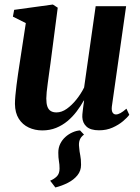

<svg xmlns="http://www.w3.org/2000/svg" viewBox="-20 -565 617 848"><path d="M333.5 11 351 29.5Q337.5 39 332.2 52.8Q327 66.5 329.5 85Q331 105 334.5 121.2Q338 137.5 338 163Q338 189.5 322 209.2Q306 229 280.2 242.2Q254.5 255.5 224.5 263L201.5 233Q219 226 231 214Q243 202 243 179.5Q243 161 240.2 146.2Q237.5 131.5 237.5 109Q237.5 87.5 246 70.2Q254.5 53 268.5 40.2Q282.5 27.5 299.8 19.8Q317 12 333.5 11ZM167 11Q134 11 106.8 -1.8Q79.5 -14.5 63 -40.5Q46.5 -66.5 46 -106Q46 -122 48 -143.5Q50 -165 53 -189.2Q56 -213.5 59.5 -237Q63 -260.5 66 -280L94 -463L37 -491.5L42.5 -521.5L213.5 -545L235 -531L203 -285.5Q200 -265.5 197 -242.5Q194 -219.5 191 -198Q188 -176.5 186.2 -158.8Q184.5 -141 184.5 -130Q184.5 -108 189.2 -94.5Q194 -81 204 -74.8Q214 -68.5 229.5 -68.5Q252.5 -68.5 275 -84.5Q297.5 -100.5 317.5 -125.5Q337.5 -150.5 351.5 -178.5L402.5 -537.5H537L474 -94.5Q472 -76.5 477.2 -68Q482.5 -59.5 492 -59.5Q501 -59.5 512 -65.5Q523 -71.5 538.5 -85L551 -58Q542 -45.5 523 -29.5Q504 -13.5 477.2 -1.5Q450.5 10.5 417.5 10.5Q380 10.5 362.2 -5.8Q344.5 -22 343.5 -48Q343 -52 343.8 -60Q344.5 -68 345.8 -78.5Q347 -89 348.5 -100Q350 -111 351.5 -120.5L350 -121Q336.5 -96.5 318.5 -72.8Q300.5 -49 278 -30.2Q255.5 -11.5 227.8 -0.2Q200 11 167 11Z"/></svg>

Font: Merriweather 72pt
Style: Bold Italic
Weight: 700
Italic angle: -7.8°
Version: Version 2.101